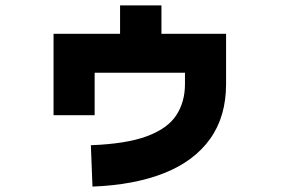

<svg xmlns="http://www.w3.org/2000/svg" viewBox="-20 -651 1040 710"><path d="M322 39 316 -114Q448 -119 524 -147.5Q600 -176 632 -225Q664 -274 664 -340V-382H330V-225H178V-526H424V-631H577V-526H816V-340Q816 -220 757 -137.5Q698 -55 587.5 -11Q477 33 322 39Z"/></svg>

Font: Murecho Black
Style: Regular
Weight: 900
Designer: Neil Summerour
Foundry: Positype
Version: Version 1.010; ttfautohint (v1.8.3)